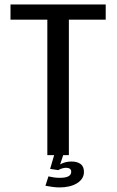

<svg xmlns="http://www.w3.org/2000/svg" viewBox="-20 -695 524 860"><path d="M192 0H288.5V-607H453.5V-675H27V-607H192ZM247.5 144.5Q268.5 144.5 288 140.2Q307.5 136 323 127Q338.5 118 347.2 105Q356 92 356 75Q356 50.5 340.8 39.5Q325.5 28.5 301 28.5Q281.5 28.5 265.8 34Q250 39.5 242 47.5L241 67Q248 62.5 257.8 59.5Q267.5 56.5 276 56.5Q286.5 56.5 292.8 60.8Q299 65 299 74.5Q299 88 286.2 94.8Q273.5 101.5 248 101.5Q233.5 101.5 220 99.5Q206.5 97.5 197 95L183.5 137Q198 140 214.8 142.2Q231.5 144.5 247.5 144.5ZM241 67 263 0H222.5L204.5 61.5Z"/></svg>

Font: Anybody SemiCondensed
Style: Regular
Weight: 400
Width: 4
Version: Version 1.113;gftools[0.9.25]